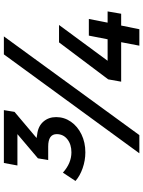

<svg xmlns="http://www.w3.org/2000/svg" viewBox="106 -846 740 992"><g transform="rotate(-90 476.0 -350.0)"><path d="M394 -645 259 -531 277 -528Q320 -523 343.5 -496Q367 -469 367 -430Q367 -388 343 -353.5Q319 -319 277.5 -299Q236 -279 185 -279Q143 -279 103 -293Q63 -307 37 -330L80 -395Q129 -351 185 -351Q226 -351 252.5 -372Q279 -393 279 -427Q279 -471 215 -471H145L154 -524L279 -630H117L130 -700H403ZM913 -164 901 -94H840L821 0H736L754 -94H550L562 -161L753 -415H843L658 -164H769L788 -261H874L855 -164ZM274 0H180L691 -700H784Z"/></g></svg>

Font: TypoPRO Montserrat Alternates
Style: Italic
Weight: 500
Italic angle: -11.3°
Designer: Julieta Ulanovsky
Foundry: Julieta Ulanovsky
Version: Version 6.001